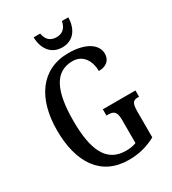

<svg xmlns="http://www.w3.org/2000/svg" viewBox="-217 -1023 1027 1147"><g transform="rotate(-30 296.0 -449.5)"><path d="M321 -771C401 -771 439 -834 440 -909H396C387 -861 359 -841 321 -841C282 -841 254 -861 246 -909H201C202 -834 241 -771 321 -771ZM329 10C400 10 458 -6 516 -37V-215C516 -278 530 -287 562 -287H569V-330H344V-287H354C391 -287 412 -278 412 -219V-58C391 -49 366 -46 341 -46C207 -46 157 -157 157 -358C157 -566 210 -670 330 -670C406 -670 438 -604 438 -540C491 -540 521 -568 521 -612C521 -675 454 -724 333 -724C143 -724 44 -574 44 -358C44 -137 137 10 329 10Z"/></g></svg>

Font: Noto Serif Khmer ExtraCondensed Medium
Style: Regular
Weight: 500
Width: 2
Designer: Danh Hong and the Monotype Design Team
Foundry: Monotype Imaging Inc.
Version: Version 2.004